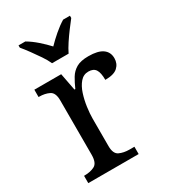

<svg xmlns="http://www.w3.org/2000/svg" viewBox="-187 -860 846 954"><g transform="rotate(-30 235.5 -383.0)"><path d="M33 0V-42H36Q70 -42 94 -54.5Q118 -67 118 -114V-426Q118 -470 93.5 -482Q69 -494 36 -494H33V-536H187L206 -437H211Q224 -467 239 -492Q254 -517 279 -531.5Q304 -546 348 -546Q403 -546 429.5 -527Q456 -508 456 -473Q456 -442 434.5 -422Q413 -402 363 -402Q363 -443 351 -461.5Q339 -480 310 -480Q282 -480 263 -458Q244 -436 233 -402Q222 -368 217 -331.5Q212 -295 212 -266V-109Q212 -65 236.5 -53.5Q261 -42 294 -42H322V0ZM175 -606Q165 -629 147 -655.5Q129 -682 110 -708Q91 -734 75 -753V-766H114Q143 -749 171.5 -724Q200 -699 222 -675Q245 -699 274 -724Q303 -749 331 -766H370V-753Q355 -734 335.5 -708Q316 -682 298.5 -655.5Q281 -629 270 -606Z"/></g></svg>

Font: Noto Serif Old Uyghur
Style: Regular
Weight: 400
Designer: Lewis McGuffie
Foundry: Google LLC
Version: Version 1.003; ttfautohint (v1.8.4.7-5d5b)